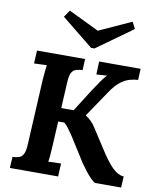

<svg xmlns="http://www.w3.org/2000/svg" viewBox="-101 -1040 914 1117"><g transform="rotate(10 355.5 -481.0)"><path d="M35 0 39 -66Q61 -67 77 -72Q93 -77 102.5 -95Q112 -113 114 -153L134 -536Q136 -563 138.5 -588Q141 -613 143 -626Q127 -625 103 -624.5Q79 -624 68 -623L72 -700H356L353 -634Q331 -633 314.5 -628Q298 -623 288.5 -605.5Q279 -588 277 -547L269 -395H342L425 -526Q445 -556 465.5 -586Q486 -616 499 -627Q483 -626 465 -625Q447 -624 436 -623L439 -700H684L681 -634Q659 -633 633 -626Q607 -619 579 -598Q551 -577 521 -532L417 -378Q436 -365 451 -350.5Q466 -336 476 -319L570 -174Q589 -146 609.5 -121.5Q630 -97 652 -82Q674 -67 696 -66L692 0H540Q532 -1 514.5 -18Q497 -35 478.5 -59Q460 -83 447 -102L356 -246Q343 -265 328.5 -285Q314 -305 301 -315Q300 -315 287 -315Q274 -315 265 -315L257 -164Q256 -137 253.5 -112Q251 -87 249 -74Q265 -76 289.5 -76.5Q314 -77 324 -77L320 0ZM399 -770H379L192 -921L220 -962L400 -875L591 -962L611 -922Z"/></g></svg>

Font: Lora
Style: Italic
Weight: 400
Italic angle: -3°
Designer: Olga Karpushina, Alexei Vanyashin (Cyrillic)
Foundry: Cyreal
Version: Version 3.008